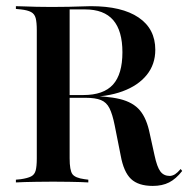

<svg xmlns="http://www.w3.org/2000/svg" viewBox="-20 -591 610 622"><path d="M99.2 -145.2V-492.7Q99.2 -518.5 95.6 -532.3Q91.9 -546 80.6 -552Q69.4 -558.1 47.6 -560.5L31.5 -562.1V-571Q43.5 -571 60.1 -570.2Q76.6 -569.4 98 -569Q119.4 -568.5 142.7 -568.5H152.4Q179 -568.5 202.4 -569Q225.8 -569.4 244.8 -570.2Q263.7 -571 274.2 -571Q375 -571 429 -534.3Q483.1 -497.6 483.1 -429.8Q483.1 -382.3 455.2 -348Q427.4 -313.7 377 -295.2Q326.6 -276.6 256.5 -276.6H155.6V-283.1H250Q315.3 -283.1 346 -316.9Q376.6 -350.8 376.6 -421.8Q376.6 -491.1 346.8 -525.8Q316.9 -560.5 255.6 -560.5H205.6V-145.2ZM475 11.3Q428.2 11.3 404.4 -11.3Q380.6 -33.9 371 -87.1L351.6 -184.7Q344.4 -221 334.7 -240.3Q325 -259.7 306.9 -266.9Q288.7 -274.2 257.3 -274.2H164.5V-280.6H250Q325 -280.6 368.1 -270.2Q411.3 -259.7 433.5 -233.1Q455.6 -206.5 465.3 -157.3L480.6 -87.9Q488.7 -50 499.6 -35.5Q510.5 -21 530.6 -21Q539.5 -21.8 547.2 -26.6Q554.8 -31.5 565.3 -43.5L570.2 -37.1Q550 -11.3 527.8 0Q505.6 11.3 475 11.3ZM142.7 -2.4Q119.4 -2.4 98 -2Q76.6 -1.6 60.1 -1.2Q43.5 -0.8 31.5 0V-8.9L47.6 -10.5Q69.4 -13.7 80.6 -19.4Q91.9 -25 95.6 -38.7Q99.2 -52.4 99.2 -78.2V-145.2H205.6V-78.2Q205.6 -39.5 214.5 -27Q223.4 -14.5 254 -10.5L266.1 -8.9V0Q255.6 -0.8 239.9 -1.2Q224.2 -1.6 204.4 -2Q184.7 -2.4 161.3 -2.4H153.2Z"/></svg>

Font: Playfair 144pt SemiCondensed SemiBold
Style: Regular
Weight: 600
Width: 4
Designer: Claus Eggers Sørensen
Foundry: Claus Eggers Sørensen
Version: Version 2.203